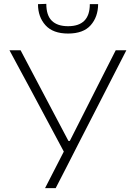

<svg xmlns="http://www.w3.org/2000/svg" viewBox="-20 -973 703 993"><path d="M213 0Q236 -45 259.8 -91.2Q283.5 -137.5 310 -189L140 -507Q112 -558.5 86.8 -605.5Q61.5 -652.5 29 -713H86.5Q121.5 -646.5 147 -598.2Q172.5 -550 195.2 -506.8Q218 -463.5 245.5 -411.5L334 -244H341L424 -408Q451.5 -462.5 474 -507Q496.5 -551.5 521 -599.8Q545.5 -648 578.5 -713H633.5Q600.5 -649 564.5 -578.5Q528.5 -508 499 -450.5L383 -224.5Q357.5 -174 326.8 -114.2Q296 -54.5 268 0ZM332 -799.5Q254 -799.5 215.2 -842.5Q176.5 -885.5 176.5 -951.5L219.5 -953Q219.5 -893.5 248.2 -865.5Q277 -837.5 332 -837.5Q444.5 -837.5 444.5 -951.5H487.5Q487 -885.5 449 -842.5Q411 -799.5 332 -799.5Z"/></svg>

Font: Commissioner ExtraLight
Style: Regular
Weight: 200
Designer: Kostas Bartsokas
Foundry: Kostas Bartsokas
Version: Version 1.000; ttfautohint (v1.8.3)